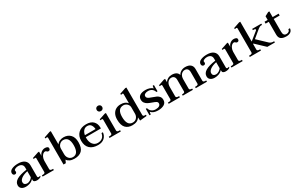

<svg xmlns="http://www.w3.org/2000/svg" viewBox="222 -2304 5990 3901"><g transform="rotate(-30 3217.0 -353.5)"><path d="M26 -96Q26 -171 103 -217.5Q180 -264 340 -286V-334Q340 -384 309.5 -409Q279 -434 228 -434Q191 -434 160.5 -419.5Q130 -405 130 -389Q130 -382 132 -372.5Q134 -363 134 -358Q134 -343 123.5 -331Q113 -319 91 -319Q72 -319 58.5 -333Q45 -347 45 -372Q45 -424 104 -452Q163 -480 252 -480Q351 -480 403.5 -437.5Q456 -395 456 -321V-64Q456 -32 480 -32Q495 -32 517 -40V-19Q499 -5 473 2.5Q447 10 419 10Q388 10 365 -1.5Q342 -13 342 -41V-65Q304 -23 256 -6.5Q208 10 162 10Q100 10 63 -18.5Q26 -47 26 -96ZM340 -109V-250Q241 -228 190.5 -189Q140 -150 140 -105Q140 -72 161 -54Q182 -36 218 -36Q251 -36 287 -58Q323 -80 340 -109Z M959 -432Q959 -409 947.5 -397.5Q936 -386 916 -386Q904 -386 897 -390Q890 -394 882 -402Q875 -410 868 -414Q861 -418 850 -418Q826 -418 802.5 -398.5Q779 -379 763 -343Q747 -307 745 -260V-64Q745 -47 759.5 -38.5Q774 -30 799 -30H818V0H555V-30H577Q601 -30 615.5 -38Q630 -46 630 -63V-382Q630 -406 607 -406Q598 -406 579 -399L572 -425L721 -475H745V-375Q760 -423 799 -451.5Q838 -480 882 -480Q914 -480 936.5 -468.5Q959 -457 959 -432Z M1129 -66 1099 0H1045V-624Q1045 -648 1022 -648Q1013 -648 994 -641L987 -667L1132 -717H1160V-405Q1185 -443 1229 -461.5Q1273 -480 1318 -480Q1417 -480 1476 -418.5Q1535 -357 1535 -243Q1535 -108 1474.5 -49Q1414 10 1302 10Q1238 10 1194.5 -10.5Q1151 -31 1129 -66ZM1421 -238Q1421 -435 1282 -435Q1253 -435 1225 -419Q1197 -403 1178.5 -373.5Q1160 -344 1160 -307V-173Q1160 -137 1175 -105.5Q1190 -74 1219 -54Q1248 -34 1287 -34Q1421 -34 1421 -238Z M1714 -255Q1713 -248 1713 -234Q1713 -143 1756 -87Q1799 -31 1870 -31Q1936 -31 1978 -64.5Q2020 -98 2033 -168H2066Q2058 -89 2004 -39.5Q1950 10 1854 10Q1731 10 1663.5 -53.5Q1596 -117 1596 -235Q1596 -349 1663 -414.5Q1730 -480 1848 -480Q1957 -480 2013 -424.5Q2069 -369 2069 -280V-255ZM1719 -299H1968Q1967 -351 1939.5 -394Q1912 -437 1852 -437Q1798 -437 1764 -399.5Q1730 -362 1719 -299Z M2182 -622Q2182 -650 2200 -667.5Q2218 -685 2247 -685Q2275 -685 2293 -667.5Q2311 -650 2311 -622Q2311 -595 2293 -577.5Q2275 -560 2247 -560Q2218 -560 2200 -577.5Q2182 -595 2182 -622ZM2124 -30H2145Q2170 -30 2184.5 -38Q2199 -46 2199 -63V-383Q2199 -408 2175 -408Q2170 -408 2161.5 -405Q2153 -402 2148 -401L2140 -427L2286 -476H2314V-63Q2314 -46 2328.5 -38Q2343 -30 2367 -30H2389V0H2124Z M2444 -245Q2444 -321 2472 -374Q2500 -427 2548 -453.5Q2596 -480 2658 -480Q2766 -480 2818 -414V-624Q2818 -648 2795 -648Q2786 -648 2767 -641L2760 -667L2905 -717H2933V-75Q2933 -56 2943.5 -47.5Q2954 -39 2976 -39H3000V-11L2839 5L2834 -73Q2807 -30 2764 -10Q2721 10 2659 10Q2558 10 2501 -51Q2444 -112 2444 -245ZM2819 -169V-318Q2819 -352 2801 -378.5Q2783 -405 2755 -420Q2727 -435 2698 -435Q2558 -435 2558 -242Q2558 -34 2692 -34Q2751 -34 2785 -74Q2819 -114 2819 -169Z M3097 -53 3087 7H3058V-144H3086Q3097 -94 3135.5 -64Q3174 -34 3229 -34Q3284 -34 3314.5 -53.5Q3345 -73 3345 -110Q3345 -138 3318 -154.5Q3291 -171 3235 -190Q3180 -209 3146 -226.5Q3112 -244 3087 -275.5Q3062 -307 3062 -356Q3062 -416 3108.5 -448Q3155 -480 3243 -480Q3290 -480 3335 -465.5Q3380 -451 3404 -422L3414 -480H3443V-333H3415Q3404 -378 3367.5 -406.5Q3331 -435 3277 -435Q3231 -435 3203 -417.5Q3175 -400 3175 -369Q3175 -346 3190 -330.5Q3205 -315 3228 -305Q3251 -295 3292 -281Q3346 -263 3379.5 -247Q3413 -231 3436.5 -201.5Q3460 -172 3460 -125Q3460 -56 3404.5 -23Q3349 10 3262 10Q3148 10 3097 -53Z M4410 -30V0H4148V-30H4169Q4194 -30 4208.5 -38Q4223 -46 4223 -63V-331Q4223 -382 4200 -407.5Q4177 -433 4137 -433Q4088 -433 4052.5 -393.5Q4017 -354 4017 -279V-64Q4017 -47 4031.5 -38.5Q4046 -30 4071 -30H4080V0H3842V-30H3853Q3878 -30 3892.5 -38Q3907 -46 3907 -63V-331Q3907 -382 3884 -407.5Q3861 -433 3821 -433Q3772 -433 3737 -393.5Q3702 -354 3702 -279V-64Q3702 -47 3716.5 -38.5Q3731 -30 3756 -30H3775V0H3512V-30H3534Q3558 -30 3572.5 -38Q3587 -46 3587 -63V-382Q3587 -406 3564 -406Q3555 -406 3536 -399L3529 -425L3674 -475H3702V-399Q3723 -434 3764 -457Q3805 -480 3857 -480Q3922 -480 3960.5 -456Q3999 -432 4011 -388Q4028 -427 4072.5 -453.5Q4117 -480 4173 -480Q4254 -480 4296 -443Q4338 -406 4338 -343V-64Q4338 -47 4352.5 -38.5Q4367 -30 4391 -30Z M4456 -96Q4456 -171 4533 -217.5Q4610 -264 4770 -286V-334Q4770 -384 4739.5 -409Q4709 -434 4658 -434Q4621 -434 4590.5 -419.5Q4560 -405 4560 -389Q4560 -382 4562 -372.5Q4564 -363 4564 -358Q4564 -343 4553.5 -331Q4543 -319 4521 -319Q4502 -319 4488.5 -333Q4475 -347 4475 -372Q4475 -424 4534 -452Q4593 -480 4682 -480Q4781 -480 4833.5 -437.5Q4886 -395 4886 -321V-64Q4886 -32 4910 -32Q4925 -32 4947 -40V-19Q4929 -5 4903 2.5Q4877 10 4849 10Q4818 10 4795 -1.5Q4772 -13 4772 -41V-65Q4734 -23 4686 -6.5Q4638 10 4592 10Q4530 10 4493 -18.5Q4456 -47 4456 -96ZM4770 -109V-250Q4671 -228 4620.5 -189Q4570 -150 4570 -105Q4570 -72 4591 -54Q4612 -36 4648 -36Q4681 -36 4717 -58Q4753 -80 4770 -109Z M5389 -432Q5389 -409 5377.5 -397.5Q5366 -386 5346 -386Q5334 -386 5327 -390Q5320 -394 5312 -402Q5305 -410 5298 -414Q5291 -418 5280 -418Q5256 -418 5232.5 -398.5Q5209 -379 5193 -343Q5177 -307 5175 -260V-64Q5175 -47 5189.5 -38.5Q5204 -30 5229 -30H5248V0H4985V-30H5007Q5031 -30 5045.5 -38Q5060 -46 5060 -63V-382Q5060 -406 5037 -406Q5028 -406 5009 -399L5002 -425L5151 -475H5175V-375Q5190 -423 5229 -451.5Q5268 -480 5312 -480Q5344 -480 5366.5 -468.5Q5389 -457 5389 -432Z M6004 -30V0H5826L5613 -201L5605 -194V-64Q5605 -47 5619.5 -38.5Q5634 -30 5658 -30H5677V0H5415V-30H5436Q5461 -30 5475.5 -38Q5490 -46 5490 -63V-624Q5490 -648 5466 -648Q5458 -648 5439 -641L5431 -667L5577 -717H5605V-252L5792 -403Q5802 -410 5802 -419Q5802 -428 5791.5 -434Q5781 -440 5767 -440H5742V-470H5956V-440H5931Q5918 -440 5899.5 -431Q5881 -422 5865 -409L5686 -261L5895 -63Q5911 -48 5934.5 -39Q5958 -30 5976 -30Z M6414 -98Q6409 -42 6370.5 -16Q6332 10 6272 10Q6192 10 6149 -21Q6106 -52 6106 -127V-426H6032V-470H6106V-557L6195 -604H6222V-470H6362V-426H6222V-129Q6222 -79 6240 -55Q6258 -31 6296 -31Q6327 -31 6350 -47Q6373 -63 6377 -98Z"/></g></svg>

Font: Taviraj Medium
Style: Regular
Weight: 500
Designer: Katatrad Team
Foundry: CadsonDemak
Version: Version 1.001